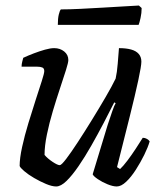

<svg xmlns="http://www.w3.org/2000/svg" viewBox="-20 -674 590 694"><path d="M183 0Q168 0 146.5 -9Q125 -18 103.5 -30.5Q82 -43 67.5 -55.5Q53 -68 51 -74Q51 -102 60 -143Q69 -184 82.5 -228.5Q96 -273 109 -313Q122 -353 131 -381Q140 -409 140 -417Q140 -427 133 -430Q126 -433 114 -433H58Q58 -442 60.5 -451.5Q63 -461 64 -465Q81 -473 102 -481Q123 -489 142.5 -494.5Q162 -500 176 -500Q197 -500 212 -488Q227 -476 227 -457Q227 -448 218.5 -421Q210 -394 197 -355Q184 -316 171 -272.5Q158 -229 149.5 -187.5Q141 -146 141 -114Q152 -101 170 -89Q188 -77 196 -77Q202 -77 219.5 -100Q237 -123 261.5 -160.5Q286 -198 312.5 -241Q339 -284 362 -323.5Q385 -363 398 -390Q403 -412 405.5 -443.5Q408 -475 410 -500Q436 -500 454 -495Q472 -490 481.5 -479Q491 -468 491 -451Q491 -436 480 -384.5Q469 -333 449 -253Q429 -173 403 -70L414 -63Q425 -73 440.5 -93.5Q456 -114 471 -137Q486 -160 496 -176Q504 -176 511 -172Q518 -168 521 -163Q515 -142 501.5 -114.5Q488 -87 471 -60.5Q454 -34 436 -17Q418 0 402 0Q388 0 368.5 -8Q349 -16 333.5 -26.5Q318 -37 315 -44L369 -222Q378 -249 385.5 -271Q393 -293 398 -301L393 -304Q376 -270 354.5 -229Q333 -188 310 -147.5Q287 -107 264 -73.5Q241 -40 220.5 -20Q200 0 183 0ZM189 -584Q189 -607 192.5 -621.5Q196 -636 200 -640Q230 -640 270.5 -642Q311 -644 353 -646.5Q395 -649 429.5 -651Q464 -653 482 -654L492 -645Q492 -627 488 -609Q484 -591 481 -584Z"/></svg>

Font: Texturina 12pt
Style: Italic
Weight: 400
Italic angle: -11°
Designer: Guillermo Torres Carreño
Foundry: Omnibus-Type
Version: Version 1.002